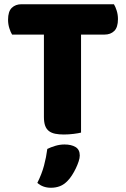

<svg xmlns="http://www.w3.org/2000/svg" viewBox="-20 -629 596 905"><path d="M37 -466Q30 -477 24 -496Q18 -515 18 -536Q18 -575 35.5 -592Q53 -609 81 -609H517Q524 -598 530 -579Q536 -560 536 -539Q536 -500 518.5 -483Q501 -466 473 -466H362V-4Q351 -1 327.5 2Q304 5 281 5Q258 5 240.5 1.5Q223 -2 211 -11Q199 -20 193 -36Q187 -52 187 -78V-466ZM299 223Q282 241 262.5 248.5Q243 256 220 256Q182 256 156 233Q177 191 187.5 151.5Q198 112 203 73Q219 65 240.5 58.5Q262 52 284 52Q316 52 336 64Q356 76 356 104Q356 116 350.5 132.5Q345 149 337 165.5Q329 182 319 197.5Q309 213 299 223Z"/></svg>

Font: Baloo Paaji
Style: Regular
Weight: 400
Designer: Shuchita Grover and Ek Type
Foundry: Ek Type
Version: Version 1.443;PS 1.000;hotconv 16.6.51;makeotf.lib2.5.65220;